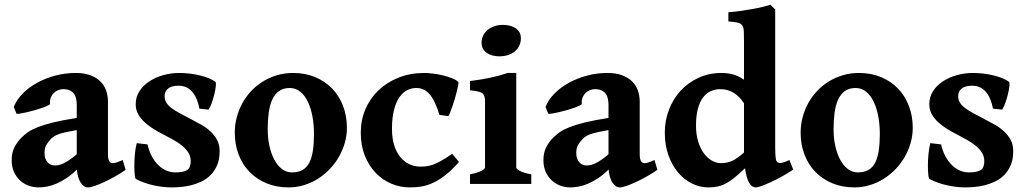

<svg xmlns="http://www.w3.org/2000/svg" viewBox="-20 -777 4334 811"><path d="M210.9 -78.1Q218.3 -78.1 227.1 -79.6Q235.8 -81.1 246.8 -86.2Q257.8 -91.3 272 -100.6Q286.1 -109.9 304.2 -125.5V-227.5Q278.3 -223.1 260.5 -219.2Q242.7 -215.3 230.5 -211.2Q218.3 -207 210.2 -202.1Q202.1 -197.3 196.3 -191.4Q183.6 -178.7 175.8 -165Q168 -151.4 168 -131.3Q168 -115.7 172.4 -105.5Q176.8 -95.2 183.1 -89.1Q189.5 -83 197 -80.6Q204.6 -78.1 210.9 -78.1ZM510.7 -59.6Q490.2 -45.4 466.6 -32Q442.9 -18.6 420.7 -8.3Q398.4 2 380.4 8.3Q362.3 14.6 352.5 14.6Q334 14.6 320.8 -5.6Q307.6 -25.9 304.7 -61Q282.7 -39.1 260.5 -24.4Q238.3 -9.8 217.5 -1Q196.8 7.8 177.7 11.2Q158.7 14.6 143.1 14.6Q121.6 14.6 101.3 7.3Q81.1 0 64.9 -14.6Q48.8 -29.3 39.1 -50.8Q29.3 -72.3 29.3 -100.6Q29.3 -132.3 41 -155Q52.7 -177.7 70.8 -195.8Q82.5 -207.5 97.9 -218.5Q113.3 -229.5 139.2 -239.7Q165 -250 204.6 -259.8Q244.1 -269.5 304.2 -278.8V-333Q304.2 -347.7 301.5 -360.1Q298.8 -372.6 292.2 -381.3Q285.6 -390.1 274.4 -395.3Q263.2 -400.4 246.6 -400.4Q236.3 -400.4 225.8 -396.2Q215.3 -392.1 207.3 -384.3Q199.2 -376.5 194.6 -365Q189.9 -353.5 191.4 -338.9Q191.9 -335.9 182.6 -331.3Q173.3 -326.7 158.9 -321.5Q144.5 -316.4 127.2 -311.5Q109.9 -306.6 94 -303Q78.1 -299.3 65.9 -297.4Q53.7 -295.4 49.8 -296.4L38.1 -325.2Q50.3 -356 76.2 -382.1Q102.1 -408.2 137.2 -427.5Q172.4 -446.8 214.1 -457.8Q255.9 -468.8 299.8 -468.8Q335.4 -468.8 361.3 -459.2Q387.2 -449.7 403.8 -433.3Q420.4 -417 428.2 -394.8Q436 -372.6 436 -347.7V-126Q436 -105.5 441.4 -96.7Q446.8 -87.9 455.6 -87.9Q459 -87.9 462.4 -88.4Q465.8 -88.9 470.7 -90.3Q475.6 -91.8 482.2 -94.5Q488.8 -97.2 498.5 -101.1Z M907.7 -138.2Q907.7 -103.5 897 -78.9Q886.2 -54.2 869.1 -37.1Q852.1 -20 830.1 -9.8Q808.1 0.5 785.6 5.9Q763.2 11.2 742.2 12.9Q721.2 14.6 705.6 14.6Q688.5 14.6 668.9 12.5Q649.4 10.3 629.2 5.9Q608.9 1.5 589.6 -5.4Q570.3 -12.2 554.2 -21Q550.8 -22.5 549.1 -38.8Q547.4 -55.2 547.4 -78.1Q547.4 -101.1 549.8 -126.7Q552.2 -152.3 557.6 -172.4L603 -167Q609.4 -139.2 621.1 -117.2Q632.8 -95.2 648.2 -80.1Q663.6 -64.9 681.9 -56.9Q700.2 -48.8 720.2 -48.8Q755.4 -48.8 770.5 -58.8Q785.6 -68.8 785.6 -96.2Q785.6 -115.7 775.9 -131.6Q766.1 -147.5 750 -160.9Q733.9 -174.3 712.9 -186Q691.9 -197.8 669.4 -209.5Q648.9 -219.7 628.4 -232.4Q607.9 -245.1 591.1 -260.5Q574.2 -275.9 563.7 -294.7Q553.2 -313.5 553.2 -336.9Q553.2 -367.2 568.8 -391.6Q584.5 -416 610.4 -433.1Q636.2 -450.2 669.2 -459.5Q702.1 -468.8 737.3 -468.8Q759.8 -468.8 782.2 -466.1Q804.7 -463.4 824.7 -458.5Q844.7 -453.6 861.6 -446.8Q878.4 -439.9 890.1 -431.2Q893.1 -428.7 891.6 -413.6Q890.1 -398.4 885.5 -379.4Q880.9 -360.4 874.3 -341.8Q867.7 -323.2 860.8 -314L822.3 -317.9Q814 -363.8 791.7 -389.4Q769.5 -415 734.4 -415Q705.6 -415 690.4 -403.3Q675.3 -391.6 675.3 -371.1Q675.3 -355.5 682.6 -343.5Q689.9 -331.5 704.1 -320.8Q718.3 -310.1 739.3 -298.8Q760.3 -287.6 788.1 -272.9Q809.1 -262.2 830.6 -250Q852.1 -237.8 869.1 -221.9Q886.2 -206.1 897 -185.8Q907.7 -165.5 907.7 -138.2Z M1306.2 -212.4Q1306.2 -251 1299.6 -285.9Q1293 -320.8 1280.3 -347.4Q1267.6 -374 1248.3 -389.6Q1229 -405.3 1204.1 -405.3Q1176.3 -405.3 1158.2 -392.1Q1140.1 -378.9 1129.6 -355.5Q1119.1 -332 1115 -300Q1110.8 -268.1 1110.8 -231Q1110.8 -192.4 1118.4 -159.2Q1126 -126 1139.4 -101.3Q1152.8 -76.7 1171.6 -62.7Q1190.4 -48.8 1212.9 -48.8Q1240.2 -48.8 1258.3 -59.3Q1276.4 -69.8 1286.9 -90.6Q1297.4 -111.3 1301.8 -141.8Q1306.2 -172.4 1306.2 -212.4ZM1445.3 -236.8Q1445.3 -204.1 1436.3 -172.9Q1427.2 -141.6 1411.1 -113.8Q1395 -85.9 1372.3 -62.3Q1349.6 -38.6 1322.3 -21.5Q1294.9 -4.4 1263.7 5.1Q1232.4 14.6 1199.2 14.6Q1147.5 14.6 1105.5 -2.9Q1063.5 -20.5 1033.7 -51.3Q1003.9 -82 987.8 -124.5Q971.7 -167 971.7 -216.8Q971.7 -249 979.7 -280.3Q987.8 -311.5 1002.9 -339.6Q1018.1 -367.7 1040 -391.4Q1062 -415 1089.4 -432.1Q1116.7 -449.2 1149.2 -459Q1181.6 -468.8 1218.3 -468.8Q1269.5 -468.8 1311.5 -451.2Q1353.5 -433.6 1383.3 -402.6Q1413.1 -371.6 1429.2 -329.1Q1445.3 -286.6 1445.3 -236.8Z M1918.9 -92.8Q1887.2 -57.1 1859.4 -35.9Q1831.5 -14.6 1806.2 -3.4Q1780.8 7.8 1757.6 11.2Q1734.4 14.6 1711.4 14.6Q1670.4 14.6 1632.8 -1.2Q1595.2 -17.1 1566.7 -46.9Q1538.1 -76.7 1521 -119.6Q1503.9 -162.6 1503.9 -216.8Q1503.9 -269.5 1523.4 -315.4Q1543 -361.3 1578.4 -395.3Q1613.8 -429.2 1663.1 -449Q1712.4 -468.8 1772.5 -468.8Q1788.6 -468.8 1810.1 -466.1Q1831.5 -463.4 1852.3 -458.3Q1873 -453.1 1890.6 -446Q1908.2 -439 1916.5 -430.2Q1917 -426.3 1915 -415.3Q1913.1 -404.3 1909.4 -389.9Q1905.8 -375.5 1900.9 -359.1Q1896 -342.8 1891.1 -328.1Q1886.2 -313.5 1881.6 -302.2Q1877 -291 1874 -286.6L1836.4 -291.5Q1827.1 -320.8 1817.4 -342Q1807.6 -363.3 1795.9 -377.4Q1784.2 -391.6 1770 -398.4Q1755.9 -405.3 1738.3 -405.3Q1718.3 -405.3 1699.7 -396Q1681.2 -386.7 1667 -366.2Q1652.8 -345.7 1644.3 -312.7Q1635.7 -279.8 1635.7 -231.9Q1635.7 -193.8 1644.8 -164.3Q1653.8 -134.8 1670.2 -114.5Q1686.5 -94.2 1708.5 -83.7Q1730.5 -73.2 1756.3 -73.2Q1770 -73.2 1783.2 -75Q1796.4 -76.7 1811.8 -82.5Q1827.1 -88.4 1845.9 -99.1Q1864.7 -109.9 1890.1 -127.4Z M1965.3 0V-40.5Q1998.5 -47.4 2013.7 -55.4Q2028.8 -63.5 2028.8 -70.3V-312.5Q2028.8 -337.4 2028.6 -352.8Q2028.3 -368.2 2022.9 -376.7Q2017.6 -385.3 2004.4 -389.2Q1991.2 -393.1 1965.3 -395.5V-434.6Q2011.2 -440.4 2049.8 -448.5Q2088.4 -456.5 2124.5 -468.8H2160.6V-70.3Q2160.6 -64.5 2174.6 -55.9Q2188.5 -47.4 2224.1 -40.5V0ZM2180.2 -615.7Q2180.2 -598.1 2173.3 -584Q2166.5 -569.8 2154.3 -559.8Q2142.1 -549.8 2125.7 -544.4Q2109.4 -539.1 2089.8 -539.1Q2075.2 -539.1 2061.8 -542.2Q2048.3 -545.4 2037.6 -552.5Q2026.9 -559.6 2020.5 -570.3Q2014.2 -581.1 2014.2 -595.7Q2014.2 -613.3 2021.2 -627.4Q2028.3 -641.6 2040.5 -651.4Q2052.7 -661.1 2069.1 -666.5Q2085.4 -671.9 2104.5 -671.9Q2118.7 -671.9 2132.3 -668.7Q2146 -665.5 2156.5 -658.7Q2167 -651.9 2173.6 -641.4Q2180.2 -630.9 2180.2 -615.7Z M2457 -78.1Q2464.4 -78.1 2473.1 -79.6Q2481.9 -81.1 2492.9 -86.2Q2503.9 -91.3 2518.1 -100.6Q2532.2 -109.9 2550.3 -125.5V-227.5Q2524.4 -223.1 2506.6 -219.2Q2488.8 -215.3 2476.6 -211.2Q2464.4 -207 2456.3 -202.1Q2448.2 -197.3 2442.4 -191.4Q2429.7 -178.7 2421.9 -165Q2414.1 -151.4 2414.1 -131.3Q2414.1 -115.7 2418.5 -105.5Q2422.9 -95.2 2429.2 -89.1Q2435.5 -83 2443.1 -80.6Q2450.7 -78.1 2457 -78.1ZM2756.8 -59.6Q2736.3 -45.4 2712.6 -32Q2689 -18.6 2666.7 -8.3Q2644.5 2 2626.5 8.3Q2608.4 14.6 2598.6 14.6Q2580.1 14.6 2566.9 -5.6Q2553.7 -25.9 2550.8 -61Q2528.8 -39.1 2506.6 -24.4Q2484.4 -9.8 2463.6 -1Q2442.9 7.8 2423.8 11.2Q2404.8 14.6 2389.2 14.6Q2367.7 14.6 2347.4 7.3Q2327.1 0 2311 -14.6Q2294.9 -29.3 2285.2 -50.8Q2275.4 -72.3 2275.4 -100.6Q2275.4 -132.3 2287.1 -155Q2298.8 -177.7 2316.9 -195.8Q2328.6 -207.5 2344 -218.5Q2359.4 -229.5 2385.3 -239.7Q2411.1 -250 2450.7 -259.8Q2490.2 -269.5 2550.3 -278.8V-333Q2550.3 -347.7 2547.6 -360.1Q2544.9 -372.6 2538.3 -381.3Q2531.7 -390.1 2520.5 -395.3Q2509.3 -400.4 2492.7 -400.4Q2482.4 -400.4 2471.9 -396.2Q2461.4 -392.1 2453.4 -384.3Q2445.3 -376.5 2440.7 -365Q2436 -353.5 2437.5 -338.9Q2438 -335.9 2428.7 -331.3Q2419.4 -326.7 2405 -321.5Q2390.6 -316.4 2373.3 -311.5Q2356 -306.6 2340.1 -303Q2324.2 -299.3 2312 -297.4Q2299.8 -295.4 2295.9 -296.4L2284.2 -325.2Q2296.4 -356 2322.3 -382.1Q2348.1 -408.2 2383.3 -427.5Q2418.5 -446.8 2460.2 -457.8Q2502 -468.8 2545.9 -468.8Q2581.5 -468.8 2607.4 -459.2Q2633.3 -449.7 2649.9 -433.3Q2666.5 -417 2674.3 -394.8Q2682.1 -372.6 2682.1 -347.7V-126Q2682.1 -105.5 2687.5 -96.7Q2692.9 -87.9 2701.7 -87.9Q2705.1 -87.9 2708.5 -88.4Q2711.9 -88.9 2716.8 -90.3Q2721.7 -91.8 2728.3 -94.5Q2734.9 -97.2 2744.6 -101.1Z M3330.6 -60.5Q3308.1 -45.4 3283.2 -31.7Q3258.3 -18.1 3236.1 -7.8Q3213.9 2.4 3197 8.5Q3180.2 14.6 3173.3 14.6Q3154.8 14.6 3143.6 -6.1Q3132.3 -26.9 3127 -66.4Q3103 -43.5 3084 -27.8Q3064.9 -12.2 3047.4 -2.7Q3029.8 6.8 3011.7 10.7Q2993.7 14.6 2971.7 14.6Q2937 14.6 2904.1 -1.2Q2871.1 -17.1 2845.5 -46.9Q2819.8 -76.7 2804 -119.6Q2788.1 -162.6 2788.1 -216.8Q2788.1 -268.1 2805.7 -313.7Q2823.2 -359.4 2855 -393.8Q2886.7 -428.2 2930.9 -448.5Q2975.1 -468.8 3027.8 -468.8Q3050.8 -468.8 3073.5 -463.4Q3096.2 -458 3122.6 -440.4V-602.5Q3122.6 -629.4 3121.8 -645.3Q3121.1 -661.1 3115.2 -669.7Q3109.4 -678.2 3095.9 -681.4Q3082.5 -684.6 3056.6 -686.5V-725.1Q3085.9 -727.5 3112.5 -731.4Q3139.2 -735.4 3162.1 -739.5Q3185.1 -743.7 3203.4 -748.3Q3221.7 -752.9 3234.4 -756.8L3254.4 -737.3V-153.3Q3254.4 -136.2 3255.1 -124.8Q3255.9 -113.3 3257.1 -106.2Q3258.3 -99.1 3260.5 -95.7Q3262.7 -92.3 3265.6 -90.8Q3268.6 -89.4 3271.7 -88.6Q3274.9 -87.9 3280 -88.9Q3285.2 -89.8 3293.5 -92.5Q3301.8 -95.2 3314.5 -101.1ZM3122.6 -132.8V-340.8Q3104 -369.1 3079.3 -384.8Q3054.7 -400.4 3022.5 -400.4Q3000.5 -400.4 2981.7 -391.8Q2962.9 -383.3 2949.2 -364.7Q2935.5 -346.2 2927.7 -316.9Q2919.9 -287.6 2919.9 -246.6Q2919.9 -209 2929 -179.4Q2938 -149.9 2952.9 -129.6Q2967.8 -109.4 2986.8 -98.6Q3005.9 -87.9 3025.9 -87.9Q3038.1 -87.9 3049.3 -90.1Q3060.5 -92.3 3072 -97.4Q3083.5 -102.5 3095.9 -111.3Q3108.4 -120.1 3122.6 -132.8Z M3696.3 -212.4Q3696.3 -251 3689.7 -285.9Q3683.1 -320.8 3670.4 -347.4Q3657.7 -374 3638.4 -389.6Q3619.1 -405.3 3594.2 -405.3Q3566.4 -405.3 3548.3 -392.1Q3530.3 -378.9 3519.8 -355.5Q3509.3 -332 3505.1 -300Q3501 -268.1 3501 -231Q3501 -192.4 3508.5 -159.2Q3516.1 -126 3529.5 -101.3Q3543 -76.7 3561.8 -62.7Q3580.6 -48.8 3603 -48.8Q3630.4 -48.8 3648.4 -59.3Q3666.5 -69.8 3677 -90.6Q3687.5 -111.3 3691.9 -141.8Q3696.3 -172.4 3696.3 -212.4ZM3835.4 -236.8Q3835.4 -204.1 3826.4 -172.9Q3817.4 -141.6 3801.3 -113.8Q3785.2 -85.9 3762.5 -62.3Q3739.7 -38.6 3712.4 -21.5Q3685.1 -4.4 3653.8 5.1Q3622.6 14.6 3589.4 14.6Q3537.6 14.6 3495.6 -2.9Q3453.6 -20.5 3423.8 -51.3Q3394 -82 3377.9 -124.5Q3361.8 -167 3361.8 -216.8Q3361.8 -249 3369.9 -280.3Q3377.9 -311.5 3393.1 -339.6Q3408.2 -367.7 3430.2 -391.4Q3452.1 -415 3479.5 -432.1Q3506.8 -449.2 3539.3 -459Q3571.8 -468.8 3608.4 -468.8Q3659.7 -468.8 3701.7 -451.2Q3743.7 -433.6 3773.4 -402.6Q3803.2 -371.6 3819.3 -329.1Q3835.4 -286.6 3835.4 -236.8Z M4259.8 -138.2Q4259.8 -103.5 4249 -78.9Q4238.3 -54.2 4221.2 -37.1Q4204.1 -20 4182.1 -9.8Q4160.2 0.5 4137.7 5.9Q4115.2 11.2 4094.2 12.9Q4073.2 14.6 4057.6 14.6Q4040.5 14.6 4021 12.5Q4001.5 10.3 3981.2 5.9Q3960.9 1.5 3941.7 -5.4Q3922.4 -12.2 3906.2 -21Q3902.8 -22.5 3901.1 -38.8Q3899.4 -55.2 3899.4 -78.1Q3899.4 -101.1 3901.9 -126.7Q3904.3 -152.3 3909.7 -172.4L3955.1 -167Q3961.4 -139.2 3973.1 -117.2Q3984.9 -95.2 4000.2 -80.1Q4015.6 -64.9 4033.9 -56.9Q4052.2 -48.8 4072.3 -48.8Q4107.4 -48.8 4122.6 -58.8Q4137.7 -68.8 4137.7 -96.2Q4137.7 -115.7 4127.9 -131.6Q4118.2 -147.5 4102.1 -160.9Q4085.9 -174.3 4064.9 -186Q4043.9 -197.8 4021.5 -209.5Q4001 -219.7 3980.5 -232.4Q3960 -245.1 3943.1 -260.5Q3926.3 -275.9 3915.8 -294.7Q3905.3 -313.5 3905.3 -336.9Q3905.3 -367.2 3920.9 -391.6Q3936.5 -416 3962.4 -433.1Q3988.3 -450.2 4021.2 -459.5Q4054.2 -468.8 4089.4 -468.8Q4111.8 -468.8 4134.3 -466.1Q4156.7 -463.4 4176.8 -458.5Q4196.8 -453.6 4213.6 -446.8Q4230.5 -439.9 4242.2 -431.2Q4245.1 -428.7 4243.7 -413.6Q4242.2 -398.4 4237.5 -379.4Q4232.9 -360.4 4226.3 -341.8Q4219.7 -323.2 4212.9 -314L4174.3 -317.9Q4166 -363.8 4143.8 -389.4Q4121.6 -415 4086.4 -415Q4057.6 -415 4042.5 -403.3Q4027.3 -391.6 4027.3 -371.1Q4027.3 -355.5 4034.7 -343.5Q4042 -331.5 4056.2 -320.8Q4070.3 -310.1 4091.3 -298.8Q4112.3 -287.6 4140.1 -272.9Q4161.1 -262.2 4182.6 -250Q4204.1 -237.8 4221.2 -221.9Q4238.3 -206.1 4249 -185.8Q4259.8 -165.5 4259.8 -138.2Z"/></svg>

Font: Gentium Book Basic
Style: Bold
Weight: 700
Designer: J. Victor Gaultney and Annie Olsen
Foundry: SIL International
Version: Version 1.102; 2013; Maintenance release